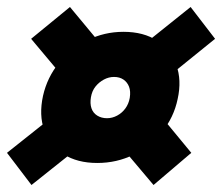

<svg xmlns="http://www.w3.org/2000/svg" viewBox="-23 -499 635 549"><path d="M255 -33Q198 -33 158.5 -58Q119 -83 103.5 -126.5Q88 -170 100 -225Q112 -278 145.5 -319Q179 -360 227 -384Q275 -408 330 -408Q388 -408 426.5 -382.5Q465 -357 481 -313.5Q497 -270 485 -216Q474 -163 440 -121.5Q406 -80 358.5 -56.5Q311 -33 255 -33ZM67 30 -3 -62 158 -190 224 -95ZM416 30 308 -98 420 -188 524 -62ZM283 -161Q298 -161 312 -168.5Q326 -176 335.5 -189Q345 -202 348 -219Q351 -238 346 -251Q341 -264 330 -271.5Q319 -279 303 -279Q288 -279 274 -271.5Q260 -264 250 -251.5Q240 -239 237 -221Q234 -203 238.5 -189.5Q243 -176 255 -168.5Q267 -161 283 -161ZM170 -264 66 -388 177 -479 275 -361ZM435 -261 366 -354 522 -479 592 -388Z"/></svg>

Font: Ysabeau Office Black
Style: Italic
Weight: 900
Italic angle: -12°
Designer: Christian Thalmann (Catharsis Fonts)
Version: Version 2.001;gftools[0.9.30]; featfreeze: tnum,lnum,ss02